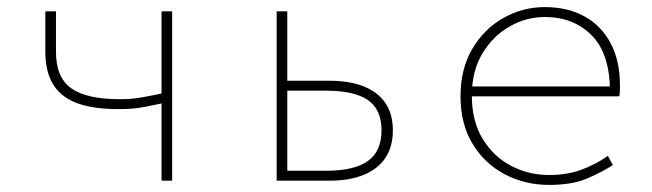

<svg xmlns="http://www.w3.org/2000/svg" viewBox="-20 -510 1840 542"><path d="M436 0V-218Q412 -213 395 -209.5Q378 -206 360 -204Q342 -202 314 -202Q244 -202 198.5 -218.5Q153 -235 130.5 -271Q108 -307 108 -364V-478H138V-364Q138 -291 181.5 -260.5Q225 -230 318 -230Q350 -230 376.5 -234.5Q403 -239 436 -246V-478H466V0Z M761 0V-478H791V-282H911Q967 -282 1007 -266Q1047 -250 1068 -219Q1089 -188 1089 -142Q1089 -96 1068 -64.5Q1047 -33 1007 -16.5Q967 0 911 0ZM791 -28H901Q980 -28 1018.5 -55.5Q1057 -83 1057 -142Q1057 -201 1018.5 -227.5Q980 -254 901 -254H791Z M1530 12Q1462 12 1405 -18Q1348 -48 1314 -104Q1280 -160 1280 -238Q1280 -316 1313.5 -372.5Q1347 -429 1401.5 -459.5Q1456 -490 1518 -490Q1582 -490 1629.5 -464Q1677 -438 1703.5 -388.5Q1730 -339 1730 -270Q1730 -263 1730 -255Q1730 -247 1728 -238H1290V-266H1720L1702 -250Q1702 -358 1650.5 -410Q1599 -462 1518 -462Q1466 -462 1419 -435.5Q1372 -409 1342 -359.5Q1312 -310 1312 -240Q1312 -168 1342.5 -118Q1373 -68 1422.5 -42Q1472 -16 1530 -16Q1581 -16 1621.5 -31Q1662 -46 1696 -70L1710 -44Q1679 -24 1637 -6Q1595 12 1530 12Z"/></svg>

Font: Source Code Pro ExtraLight
Style: Regular
Weight: 200
Monospace: yes
Designer: Paul D. Hunt, Teo Tuominen
Foundry: Adobe
Version: Version 1.026;hotconv 1.1.0;makeotfexe 2.6.0